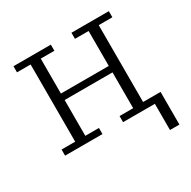

<svg xmlns="http://www.w3.org/2000/svg" viewBox="-149 -657 947 952"><g transform="rotate(-30 324.0 -181.0)"><path d="M560 0H378V-35H456V-240H182V-35H260V0H46V-35H124V-477H46V-512H260V-477H182V-277H456V-477H378V-512H592V-477H514V-37H614V150H560Z"/></g></svg>

Font: IBM Plex Serif Light
Style: Regular
Weight: 300
Designer: Mike Abbink, Paul van der Laan, Pieter van Rosmalen
Foundry: Bold Monday
Version: Version 3.001